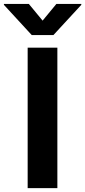

<svg xmlns="http://www.w3.org/2000/svg" viewBox="-80 -974 441 994"><path d="M217 -727.3V0H63.2V-727.3ZM69.2 -953.8 140.6 -867.2 212 -953.8H340.9V-948.9L196.7 -792.6H84.2L-59.7 -948.9V-953.8Z"/></svg>

Font: Inter Zeller
Style: Bold
Weight: 700
Designer: Rasmus Andersson; Joe Bland
Foundry: zeller
Version: Version 3.015;git-dec3a8cb1